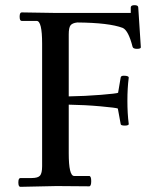

<svg xmlns="http://www.w3.org/2000/svg" viewBox="-20 -721 591 743"><path d="M525 -538Q525 -532 510 -532Q495 -532 493 -540Q477 -603 455 -613Q402 -633 279 -634Q260 -632 253 -623Q246 -614 246 -588V-348Q309 -349 370.5 -354Q432 -359 437 -362L447 -421Q448 -428 459 -428Q480 -428 478 -419Q473 -380 473 -331Q473 -282 478 -243Q480 -235 463.5 -235Q447 -235 447 -241L436 -301Q430 -304 369.5 -309.5Q309 -315 246 -316V-128Q246 -40 267 -40H325Q333 -40 333 -20Q333 0 325 0L199 -1L59 2Q51 2 51 -15Q51 -32 59 -32H102Q127 -32 135 -41.5Q143 -51 143 -78V-552Q143 -640 122 -640H64Q56 -640 56 -656.5Q56 -673 64 -673L190 -671H486V-692Q486 -701 500.5 -701Q515 -701 515 -692Z"/></svg>

Font: Sedan SC
Style: Regular
Weight: 400
Designer: Sebastian Salazar
Foundry: Sebastian Salazar
Version: Version 1.001